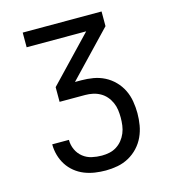

<svg xmlns="http://www.w3.org/2000/svg" viewBox="-110 -824 821 922"><g transform="rotate(-15 300.0 -363.5)"><path d="M303 8Q276 8 249 4Q222 0 197 -10Q172 -20 151 -37Q130 -54 115.5 -76.5Q101 -99 93.5 -125.5Q86 -152 86 -179V-180H169V-179Q169 -154 179.5 -131Q190 -108 209.5 -92.5Q229 -77 253.5 -71.5Q278 -66 303 -66Q322 -66 341 -70Q360 -74 376.5 -84.5Q393 -95 405 -110Q417 -125 424.5 -143Q432 -161 434.5 -180.5Q437 -200 437 -219Q437 -238 434.5 -257Q432 -276 424 -294Q416 -312 403.5 -326.5Q391 -341 374 -350.5Q357 -360 338 -364Q319 -368 300 -368H173V-441L384 -662H88V-735H480V-662L269 -441H300Q330 -441 359.5 -436Q389 -431 415.5 -417.5Q442 -404 463 -382.5Q484 -361 497 -334.5Q510 -308 515 -278Q520 -248 520 -219Q520 -189 515 -159.5Q510 -130 497.5 -103Q485 -76 464.5 -54Q444 -32 417.5 -17.5Q391 -3 361.5 2.5Q332 8 303 8Z"/></g></svg>

Font: Iosevka Extended
Style: Regular
Weight: 400
Width: 7
Monospace: yes
Designer: Belleve Invis
Foundry: Belleve Invis
Version: Version 32.5.0; ttfautohint (v1.8.4)